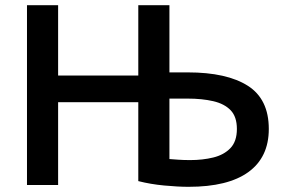

<svg xmlns="http://www.w3.org/2000/svg" viewBox="-20 -713 1097 740"><path d="M707 7Q666 7 613 2Q560 -3 513 -15V-319H204V0H84V-693H204V-422H513V-693H633V-434H704Q854 -434 935 -382.5Q1016 -331 1016 -216Q1016 -107 937.5 -50Q859 7 707 7ZM713 -96Q761 -96 802 -106Q843 -116 868 -142Q893 -168 893 -216Q893 -263 869 -288Q845 -313 802 -323Q759 -333 703 -333H633V-100Q647 -99 667 -97.5Q687 -96 713 -96Z"/></svg>

Font: Ubuntu Sans SemiBold
Style: Regular
Weight: 600
Designer: Dalton Maag Ltd
Foundry: Dalton Maag Ltd
Version: Version 1.006; ttfautohint (v1.8.4.7-5d5b)